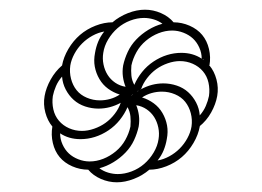

<svg xmlns="http://www.w3.org/2000/svg" viewBox="-20 -538 540 396"><path d="M186 -331Q197 -331 207.5 -334Q218 -337 227 -343Q214 -347 203 -355Q192 -363 185 -375Q178 -387 175.5 -400.5Q173 -414 176 -429Q178 -441 182.5 -452Q187 -463 195 -473Q183 -471 171 -464.5Q159 -458 149.5 -448.5Q140 -439 133.5 -427Q127 -415 125 -403Q123 -389 126.5 -375.5Q130 -362 138 -352Q146 -342 159 -336.5Q172 -331 186 -331ZM391 -277 393 -293H392L393 -297L392 -298V-300Q400 -309 404.5 -319.5Q409 -330 411 -340Q413 -354 410 -367.5Q407 -381 398.5 -391Q390 -401 377.5 -406.5Q365 -412 351 -412Q339 -412 326 -407.5Q313 -403 302.5 -395.5Q292 -388 283.5 -377Q275 -366 271 -354H269V-353H268Q268 -352 267 -352H266V-351H265L262 -349H261V-348H260L259 -347H258V-346H257V-345H256V-344H255L254 -343H253L250 -340L252 -352L253 -353L254 -356L255 -357V-361H256L257 -363Q263 -377 273 -389.5Q283 -402 296.5 -411Q310 -420 324.5 -424.5Q339 -429 354 -429Q366 -429 376.5 -426Q387 -423 396 -417H397L398 -416H399L398 -415H399L400 -414H401V-413H402L403 -412H404V-411H405V-410H407L406 -409H407V-408H408V-407H409V-406H410V-405H411L412 -404L411 -403H412Q422 -391 426.5 -374Q431 -357 428 -340Q425 -323 415.5 -306Q406 -289 391 -277ZM305 -207Q317 -209 329 -215.5Q341 -222 350.5 -231.5Q360 -241 366.5 -253Q373 -265 375 -277Q377 -291 373.5 -304.5Q370 -318 362 -328Q354 -338 341 -343.5Q328 -349 314 -349Q303 -349 292.5 -346Q282 -343 273 -337Q286 -333 297 -325Q308 -317 315 -305Q322 -293 324.5 -279.5Q327 -266 324 -251Q322 -239 317.5 -228Q313 -217 305 -207ZM239 -359Q235 -369 233.5 -380Q232 -391 234 -403Q237 -417 243.5 -431Q250 -445 261 -456.5Q272 -468 286 -476.5Q300 -485 315 -489Q307 -495 297 -498Q287 -501 277 -501Q263 -501 248.5 -495.5Q234 -490 222.5 -480Q211 -470 203 -456.5Q195 -443 193 -429Q191 -417 193.5 -405Q196 -393 202 -383.5Q208 -374 217.5 -367.5Q227 -361 239 -359ZM149 -268Q161 -268 174 -272.5Q187 -277 197.5 -284.5Q208 -292 216.5 -303Q225 -314 229 -326Q218 -320 206.5 -317Q195 -314 183 -314Q169 -314 155.5 -318.5Q142 -323 132 -332Q122 -341 115.5 -353.5Q109 -366 108 -380Q100 -371 95.5 -360.5Q91 -350 89 -340Q87 -326 90 -312.5Q93 -299 101.5 -289Q110 -279 122.5 -273.5Q135 -268 149 -268ZM165 -205Q179 -205 193 -210.5Q207 -216 219 -226Q231 -236 238.5 -249.5Q246 -263 249 -277Q250 -288 249 -298Q248 -308 243 -317Q237 -303 227 -290.5Q217 -278 203.5 -269Q190 -260 175.5 -255.5Q161 -251 146 -251Q134 -251 123.5 -254Q113 -257 104 -263Q104 -251 109 -240Q114 -229 122 -221.5Q130 -214 141.5 -209.5Q153 -205 165 -205ZM221 -162Q204 -162 188 -169Q172 -176 162 -188Q145 -188 129 -195Q113 -202 103 -214Q93 -226 89 -243Q85 -260 88 -277Q78 -289 73.5 -306Q69 -323 72 -340Q75 -357 84.5 -374Q94 -391 108 -403Q111 -420 121 -437Q131 -454 145 -466Q159 -478 177 -485Q195 -492 212 -492Q226 -504 244 -511Q262 -518 279 -518Q296 -518 312 -511Q328 -504 338 -492Q355 -492 371 -485Q387 -478 397 -466Q407 -454 411 -437Q415 -420 412 -403V-404H411V-405H410V-406H409V-407H408V-408H407V-409H406L407 -410H405V-411H404V-412H403L402 -413H401V-414H400L399 -416H398L397 -417H396Q396 -429 391 -440Q386 -451 378 -458.5Q370 -466 358.5 -470.5Q347 -475 335 -475Q321 -475 307 -469.5Q293 -464 281 -454Q269 -444 261.5 -430.5Q254 -417 251 -403Q250 -392 251 -382Q252 -372 257 -363L256 -361H255V-357L254 -356L253 -352H252L250 -340L255 -344H256V-345H257V-346H258V-347H259L260 -348H261V-349H262L264 -350H265V-351H266V-352H267Q268 -352 268 -353H269L270 -354H271Q282 -360 293.5 -363Q305 -366 317 -366Q331 -366 344.5 -361.5Q358 -357 368 -348Q378 -339 384.5 -326.5Q391 -314 392 -300V-298H393L392 -293H393V-289H394L392 -277Q389 -260 379 -243Q369 -226 355 -214Q341 -202 323 -195Q305 -188 288 -188Q274 -176 256 -169Q238 -162 221 -162ZM223 -179Q237 -179 251.5 -184.5Q266 -190 277.5 -200Q289 -210 297 -223.5Q305 -237 307 -251Q309 -263 306.5 -275Q304 -287 298 -296.5Q292 -306 282.5 -312.5Q273 -319 261 -321Q265 -311 266.5 -300Q268 -289 266 -277Q263 -263 256.5 -249Q250 -235 239 -223.5Q228 -212 214 -203.5Q200 -195 185 -191Q193 -185 203 -182Q213 -179 223 -179Z"/></svg>

Font: Iosevka Thin
Style: Italic
Weight: 100
Italic angle: -9°
Monospace: yes
Designer: Belleve Invis
Foundry: Belleve Invis
Version: Version 32.5.0; ttfautohint (v1.8.4)